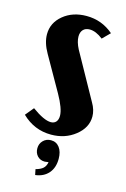

<svg xmlns="http://www.w3.org/2000/svg" viewBox="-109 -557 522 798"><g transform="rotate(15 152.0 -158.0)"><path d="M277.8 -461.9 246.1 -430.2Q215.8 -454.1 189 -454.1Q170.9 -454.1 160.9 -443.4Q150.9 -432.6 150.9 -414.1Q150.9 -391.1 166 -361.8L275.9 -164.1Q293 -135.3 293 -106.9Q293 -59.1 249.5 -24.7Q206.1 9.8 146 9.8Q73.2 9.8 20 -42L49.8 -78.1Q102.1 -40 131.8 -40Q146 -40 154.1 -49.3Q162.1 -58.6 162.1 -75.2Q162.1 -106 129.9 -163.1L45.9 -311Q22 -352.5 22 -389.2Q22 -438.5 62.3 -471.7Q102.5 -504.9 162.1 -504.9Q228 -504.9 277.8 -461.9ZM166 123Q154.3 125 149.9 125Q130.4 125 118.2 112.1Q106 99.1 106 79.1Q106 59.1 119.4 45.7Q132.8 32.2 152.8 32.2Q175.8 32.2 189.5 50.3Q203.1 68.4 203.1 99.1Q203.1 137.2 182.6 160.9Q162.1 184.6 126 189L121.1 165Q142.6 159.2 152.8 149.7Q163.1 140.1 166 123Z"/></g></svg>

Font: Moniqa Black Paragraph
Style: Regular
Weight: 900
Designer: Rajesh Rajput
Foundry: Rajesh Rajput
Version: Version 1.000